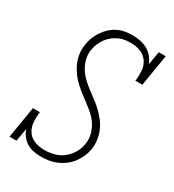

<svg xmlns="http://www.w3.org/2000/svg" viewBox="-182 -845 863 955"><g transform="rotate(30 250.0 -367.5)"><path d="M203 8Q181 8 159.5 4Q138 0 120.5 -11Q103 -22 90.5 -38Q78 -54 71 -74L58 0H18L48 -181H88Q84 -152 86 -123Q88 -94 103 -71.5Q118 -49 144.5 -39Q171 -29 200 -29Q227 -29 255 -36Q283 -43 306 -61Q329 -79 344 -104Q359 -129 363 -157Q368 -185 361.5 -211Q355 -237 341.5 -259.5Q328 -282 309 -299.5Q290 -317 269.5 -332.5Q249 -348 228.5 -363.5Q208 -379 189 -396.5Q170 -414 154.5 -435Q139 -456 128.5 -479.5Q118 -503 114 -530Q110 -557 115 -585Q118 -607 126 -627Q134 -647 146.5 -666Q159 -685 176 -700.5Q193 -716 213 -726Q233 -736 254.5 -739.5Q276 -743 297 -743Q320 -743 342.5 -738.5Q365 -734 384 -723Q403 -712 417 -695Q431 -678 438 -658L451 -735H491L461 -554H421Q425 -583 423 -611.5Q421 -640 406 -662.5Q391 -685 365 -695.5Q339 -706 310 -706Q293 -706 275 -703.5Q257 -701 240 -693Q223 -685 208 -673Q193 -661 182 -645.5Q171 -630 164 -613Q157 -596 154 -578Q149 -551 155.5 -524.5Q162 -498 175.5 -476Q189 -454 207.5 -436Q226 -418 246.5 -402.5Q267 -387 288 -371.5Q309 -356 327.5 -338.5Q346 -321 362 -300.5Q378 -280 388.5 -256.5Q399 -233 403 -206Q407 -179 403 -151Q399 -128 390 -107Q381 -86 366.5 -66.5Q352 -47 333 -32.5Q314 -18 292 -8.5Q270 1 248 4.5Q226 8 203 8Z"/></g></svg>

Font: Iosevka Curly Slab XLtObl
Style: Regular
Weight: 200
Italic angle: -9°
Monospace: yes
Designer: Belleve Invis
Foundry: Belleve Invis
Version: Version 11.1.0; ttfautohint (v1.8.3)